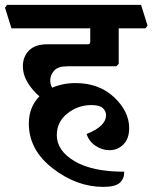

<svg xmlns="http://www.w3.org/2000/svg" viewBox="-46 -669 612 771"><path d="M520.5 -649.4 546.4 -566.4 538.1 -555.2H430.7V-412.6L420.9 -402.8H224.1Q187 -402.8 171.4 -385.3Q155.8 -367.7 155.8 -346.7Q155.8 -338.4 157.7 -330.8Q159.7 -323.2 163.1 -316.9Q182.1 -325.2 206.1 -330.3Q230 -335.4 256.8 -335.4Q351.6 -335.4 412.1 -278.6Q472.7 -221.7 472.7 -154.3Q472.7 -112.3 449.7 -89.1Q426.8 -65.9 393.6 -65.9Q363.8 -65.9 337.4 -83.7Q311 -101.6 301.8 -130.9Q342.3 -147 361.1 -166Q379.9 -185.1 379.9 -206.1Q379.9 -223.1 366.7 -235.1Q353.5 -247.1 320.8 -247.1Q267.1 -247.1 224.6 -213.4Q182.1 -179.7 182.1 -126.5Q182.1 -64 253.4 -21.7Q324.7 20.5 453.1 20.5Q453.1 48.3 435.1 64.9Q417 81.5 368.7 81.5Q262.2 81.5 166 7.3Q69.8 -66.9 69.8 -172.9Q69.8 -206.1 80.6 -233.4Q91.3 -260.7 112.3 -282.2Q84.5 -305.7 65.2 -337.2Q45.9 -368.7 45.9 -403.8Q45.9 -440.9 70.3 -466.1Q94.7 -491.2 145 -491.2H306.6Q311.5 -491.2 314 -493.7Q316.4 -496.1 316.4 -501V-555.2H0L-25.9 -638.2L-17.6 -649.4Z"/></svg>

Font: Sitara
Style: Bold
Weight: 700
Designer: Neelakash Kshetrimayum
Foundry: Neelakash Kshetrimayum
Version: Version 1.000;PS Version 1.000;PS 1.0;hotconv 1.;hotconv 1.0